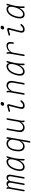

<svg xmlns="http://www.w3.org/2000/svg" viewBox="2511 -3299 975 6043"><g transform="rotate(-90 2998.5 -277.5)"><path d="M18 10Q6 10 1 3.5Q-4 -3 -2 -15L82 -490Q84 -502 81.5 -514Q79 -526 75 -538Q71 -549 78.5 -554.5Q86 -560 97 -560Q109 -560 115 -554.5Q121 -549 125 -538Q129 -526 130.5 -514Q132 -502 131 -490Q147 -527 175 -543.5Q203 -560 237 -560Q277 -560 298 -541.5Q319 -523 324 -490Q346 -523 369 -541.5Q392 -560 434 -560Q463 -560 481.5 -549.5Q500 -539 510.5 -521Q521 -503 523.5 -480Q526 -457 521 -431L447 -14Q445 -2 438 4Q431 10 419 10Q407 10 401.5 4Q396 -2 398 -14L470 -420Q473 -438 472 -455Q471 -472 464 -484.5Q457 -497 444 -505Q431 -513 411 -513Q370 -513 347.5 -484.5Q325 -456 318 -420L246 -14Q244 -2 237 4Q230 10 218 10Q206 10 200.5 4Q195 -2 197 -14L269 -420Q272 -438 271 -455Q270 -472 263 -484.5Q256 -497 243 -505Q230 -513 210 -513Q169 -513 147 -484.5Q125 -456 118 -420L46 -14Q44 -2 37 4Q30 10 18 10Z M766 10Q724 10 697 -6.5Q670 -23 656 -51.5Q642 -80 640 -119.5Q638 -159 646 -205Q658 -275 683.5 -339.5Q709 -404 746 -453Q783 -502 831.5 -531Q880 -560 939 -560Q986 -560 1007 -536Q1028 -512 1033 -474V-473Q1041 -504 1051 -535Q1055 -548 1063.5 -554Q1072 -560 1085 -560Q1098 -560 1101.5 -554Q1105 -548 1101 -535Q1080 -466 1063 -403Q1046 -340 1035 -278Q1024 -216 1019.5 -151.5Q1015 -87 1018 -14Q1020 -2 1014 4Q1008 10 995 10Q982 10 976 4Q970 -2 968 -14Q964 -87 969 -152V-157Q954 -124 935 -96Q904 -50 862 -20Q820 10 766 10ZM773 -40Q812 -40 847.5 -65Q883 -90 911.5 -128.5Q940 -167 960 -213Q976 -251 985 -286Q991 -316 998 -346Q1000 -358 1003 -371Q1009 -408 1005.5 -439Q1002 -470 985 -490Q968 -510 928 -510Q884 -510 846 -484.5Q808 -459 778 -416Q748 -373 727.5 -318.5Q707 -264 696 -205Q682 -128 702 -84Q722 -40 773 -40Z M1684 -560Q1697 -560 1701.5 -554Q1706 -548 1704 -535L1581 165Q1579 178 1571.5 184Q1564 190 1551 190Q1538 190 1533.5 184Q1529 178 1531 165L1578 -101Q1548 -47 1505.5 -18.5Q1463 10 1408 10Q1351 10 1318.5 -16.5Q1286 -43 1271 -86.5Q1256 -130 1256.5 -184.5Q1257 -239 1267 -295Q1276 -344 1293.5 -391.5Q1311 -439 1339.5 -476.5Q1368 -514 1409.5 -537Q1451 -560 1506 -560Q1543 -560 1567.5 -550Q1592 -540 1607.5 -525.5Q1623 -511 1630.5 -494Q1638 -477 1641 -462L1654 -535Q1656 -548 1663.5 -554Q1671 -560 1684 -560ZM1498 -512Q1457 -512 1426.5 -493.5Q1396 -475 1374 -444Q1352 -413 1338 -374.5Q1324 -336 1317 -295Q1308 -247 1306.5 -201Q1305 -155 1315.5 -118.5Q1326 -82 1351.5 -60Q1377 -38 1424 -38Q1452 -38 1480 -52.5Q1508 -67 1532 -90Q1556 -113 1573 -141Q1590 -169 1594 -195L1623 -356Q1628 -384 1621.5 -412Q1615 -440 1598.5 -462Q1582 -484 1556.5 -498Q1531 -512 1498 -512Z M2207 10Q2194 10 2187 3.5Q2180 -3 2177 -15Q2172 -36 2171.5 -57Q2171 -78 2173 -103Q2144 -48 2101 -19Q2058 10 2003 10Q1963 10 1934 -5Q1905 -20 1887.5 -46Q1870 -72 1865 -107Q1860 -142 1867 -183L1929 -535Q1931 -548 1938.5 -554Q1946 -560 1959 -560Q1972 -560 1976.5 -554Q1981 -548 1979 -535L1919 -195Q1914 -164 1917 -135.5Q1920 -107 1932.5 -85.5Q1945 -64 1966.5 -51Q1988 -38 2019 -38Q2047 -38 2075 -52.5Q2103 -67 2127 -90Q2151 -113 2168 -141Q2185 -169 2189 -195L2249 -535Q2251 -548 2258.5 -554Q2266 -560 2279 -560Q2292 -560 2296.5 -554Q2301 -548 2299 -535L2223 -100Q2219 -79 2220.5 -57Q2222 -35 2227 -15Q2230 -3 2225 3.5Q2220 10 2207 10Z M2531 -448Q2519 -445 2511 -449Q2503 -453 2501 -466Q2499 -479 2503.5 -486.5Q2508 -494 2521 -497L2677 -538Q2694 -543 2707 -540Q2720 -537 2728.5 -528.5Q2737 -520 2740 -507.5Q2743 -495 2739 -480L2665 -196Q2654 -154 2649.5 -124Q2645 -94 2648.5 -75.5Q2652 -57 2665 -48.5Q2678 -40 2703 -40Q2737 -40 2764.5 -60.5Q2792 -81 2819 -112Q2827 -121 2837 -122Q2847 -123 2854 -118Q2862 -113 2863.5 -101Q2865 -89 2857 -81Q2839 -59 2822 -42Q2805 -25 2786.5 -13.5Q2768 -2 2745 4Q2722 10 2690 10Q2659 10 2638 0.5Q2617 -9 2605.5 -29.5Q2594 -50 2593.5 -81Q2593 -112 2604 -155L2682 -464Q2685 -476 2678.5 -481.5Q2672 -487 2661 -484ZM2741 -635Q2715 -635 2702 -650Q2689 -665 2693 -690Q2698 -715 2716.5 -730Q2735 -745 2761 -745Q2787 -745 2800.5 -730Q2814 -715 2809 -690Q2805 -665 2786 -650Q2767 -635 2741 -635Z M3130 -560Q3143 -560 3150 -553.5Q3157 -547 3160 -535Q3165 -514 3165.5 -493Q3166 -472 3164 -447Q3193 -502 3236 -531Q3279 -560 3334 -560Q3375 -560 3403.5 -545Q3432 -530 3449.5 -504Q3467 -478 3472 -443Q3477 -408 3470 -367L3408 -15Q3406 -2 3398.5 4Q3391 10 3378 10Q3365 10 3360.5 4Q3356 -2 3358 -15L3418 -355Q3423 -386 3420 -414.5Q3417 -443 3404.5 -464.5Q3392 -486 3370.5 -499Q3349 -512 3318 -512Q3290 -512 3262 -497.5Q3234 -483 3210 -460Q3186 -437 3169.5 -409Q3153 -381 3148 -355L3088 -15Q3086 -2 3078.5 4Q3071 10 3058 10Q3045 10 3040.5 4Q3036 -2 3038 -15L3114 -450Q3118 -471 3116.5 -493Q3115 -515 3110 -535Q3107 -547 3112 -553.5Q3117 -560 3130 -560Z M3766 10Q3724 10 3697 -6.5Q3670 -23 3656 -51.5Q3642 -80 3640 -119.5Q3638 -159 3646 -205Q3658 -275 3683.5 -339.5Q3709 -404 3746 -453Q3783 -502 3831.5 -531Q3880 -560 3939 -560Q3986 -560 4007 -536Q4028 -512 4033 -474V-473Q4041 -504 4051 -535Q4055 -548 4063.5 -554Q4072 -560 4085 -560Q4098 -560 4101.5 -554Q4105 -548 4101 -535Q4080 -466 4063 -403Q4046 -340 4035 -278Q4024 -216 4019.5 -151.5Q4015 -87 4018 -14Q4020 -2 4014 4Q4008 10 3995 10Q3982 10 3976 4Q3970 -2 3968 -14Q3964 -87 3969 -152V-157Q3954 -124 3935 -96Q3904 -50 3862 -20Q3820 10 3766 10ZM3773 -40Q3812 -40 3847.5 -65Q3883 -90 3911.5 -128.5Q3940 -167 3960 -213Q3976 -251 3985 -286Q3991 -316 3998 -346Q4000 -358 4003 -371Q4009 -408 4005.5 -439Q4002 -470 3985 -490Q3968 -510 3928 -510Q3884 -510 3846 -484.5Q3808 -459 3778 -416Q3748 -373 3727.5 -318.5Q3707 -264 3696 -205Q3682 -128 3702 -84Q3722 -40 3773 -40Z M4275 10Q4262 10 4257.5 4Q4253 -2 4255 -15L4330 -450Q4334 -471 4332.5 -493Q4331 -515 4326 -535Q4323 -547 4328 -553.5Q4333 -560 4346 -560Q4359 -560 4366 -553.5Q4373 -547 4376 -535Q4381 -514 4381.5 -493Q4382 -472 4380 -447Q4409 -498 4463 -529Q4517 -560 4587 -560Q4629 -560 4653 -544Q4677 -528 4688 -501.5Q4699 -475 4699 -439.5Q4699 -404 4692 -365L4691 -355Q4689 -342 4681.5 -336Q4674 -330 4661 -330Q4648 -330 4643.5 -336Q4639 -342 4641 -355L4642 -365Q4647 -394 4648.5 -421.5Q4650 -449 4643 -470Q4636 -491 4617.5 -504Q4599 -517 4565 -517Q4535 -517 4502.5 -505Q4470 -493 4441.5 -472Q4413 -451 4392 -422.5Q4371 -394 4365 -360L4305 -15Q4303 -2 4295.5 4Q4288 10 4275 10Z M4931 -448Q4919 -445 4911 -449Q4903 -453 4901 -466Q4899 -479 4903.5 -486.5Q4908 -494 4921 -497L5077 -538Q5094 -543 5107 -540Q5120 -537 5128.5 -528.5Q5137 -520 5140 -507.5Q5143 -495 5139 -480L5065 -196Q5054 -154 5049.5 -124Q5045 -94 5048.5 -75.5Q5052 -57 5065 -48.5Q5078 -40 5103 -40Q5137 -40 5164.5 -60.5Q5192 -81 5219 -112Q5227 -121 5237 -122Q5247 -123 5254 -118Q5262 -113 5263.5 -101Q5265 -89 5257 -81Q5239 -59 5222 -42Q5205 -25 5186.5 -13.5Q5168 -2 5145 4Q5122 10 5090 10Q5059 10 5038 0.5Q5017 -9 5005.5 -29.5Q4994 -50 4993.5 -81Q4993 -112 5004 -155L5082 -464Q5085 -476 5078.5 -481.5Q5072 -487 5061 -484ZM5141 -635Q5115 -635 5102 -650Q5089 -665 5093 -690Q5098 -715 5116.5 -730Q5135 -745 5161 -745Q5187 -745 5200.5 -730Q5214 -715 5209 -690Q5205 -665 5186 -650Q5167 -635 5141 -635Z M5566 10Q5524 10 5497 -6.5Q5470 -23 5456 -51.5Q5442 -80 5440 -119.5Q5438 -159 5446 -205Q5458 -275 5483.5 -339.5Q5509 -404 5546 -453Q5583 -502 5631.5 -531Q5680 -560 5739 -560Q5786 -560 5807 -536Q5828 -512 5833 -474V-473Q5841 -504 5851 -535Q5855 -548 5863.5 -554Q5872 -560 5885 -560Q5898 -560 5901.5 -554Q5905 -548 5901 -535Q5880 -466 5863 -403Q5846 -340 5835 -278Q5824 -216 5819.5 -151.5Q5815 -87 5818 -14Q5820 -2 5814 4Q5808 10 5795 10Q5782 10 5776 4Q5770 -2 5768 -14Q5764 -87 5769 -152V-157Q5754 -124 5735 -96Q5704 -50 5662 -20Q5620 10 5566 10ZM5573 -40Q5612 -40 5647.5 -65Q5683 -90 5711.5 -128.5Q5740 -167 5760 -213Q5776 -251 5785 -286Q5791 -316 5798 -346Q5800 -358 5803 -371Q5809 -408 5805.5 -439Q5802 -470 5785 -490Q5768 -510 5728 -510Q5684 -510 5646 -484.5Q5608 -459 5578 -416Q5548 -373 5527.5 -318.5Q5507 -264 5496 -205Q5482 -128 5502 -84Q5522 -40 5573 -40Z"/></g></svg>

Font: Maple Mono Thin
Style: Italic
Weight: 250
Italic angle: -10°
Monospace: yes
Designer: subframe7536
Version: Version 7.000